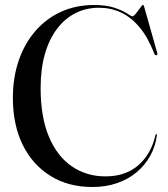

<svg xmlns="http://www.w3.org/2000/svg" viewBox="-20 -733 670 768"><path d="M607.5 -192Q602 -148 581 -110Q560 -72 526.5 -44Q493 -16 448.2 -0.5Q403.5 15 350 15Q252.5 15 180.8 -30Q109 -75 70.2 -155Q31.5 -235 31.5 -341Q31.5 -423 55 -491.2Q78.5 -559.5 121.8 -609.2Q165 -659 224.5 -686Q284 -713 355.5 -713Q405.5 -713 438.5 -701.8Q471.5 -690.5 488.8 -679Q506 -667.5 509.5 -667.5Q514.5 -667.5 523.5 -678.8Q532.5 -690 540.8 -701.5Q549 -713 551 -713Q553 -713 554.5 -711.8Q556 -710.5 556.5 -706.5L609 -521Q610 -517.5 609.2 -515.2Q608.5 -513 606 -512Q603 -511.5 600.8 -513.2Q598.5 -515 597 -519Q571.5 -584.5 537.8 -624.5Q504 -664.5 463.5 -683.2Q423 -702 375.5 -702Q325 -702 282.5 -680.8Q240 -659.5 208.5 -618.2Q177 -577 159.8 -517.5Q142.5 -458 142.5 -381Q142.5 -266 175.2 -187.2Q208 -108.5 266.8 -68Q325.5 -27.5 402 -27.5Q482.5 -27.5 533.8 -72.5Q585 -117.5 602 -193Q603 -195 603.5 -196Q604 -197 605.5 -196.5Q606.5 -196.5 607 -195.2Q607.5 -194 607.5 -192Z"/></svg>

Font: Fraunces 120pt
Style: Regular
Weight: 400
Version: Version 1.000;[b76b70a41]